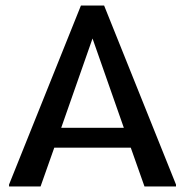

<svg xmlns="http://www.w3.org/2000/svg" viewBox="-20 -670 665 690"><path d="M612.5 0V-6.7L354.2 -650H270.8L12.5 -6.7V0H125.8L175 -139.2H450L499.2 0ZM425 -210.8H200L312.5 -531.7Z"/></svg>

Font: Boon Medium
Style: Regular
Weight: 500
Designer: Sungsit Sawaiwan
Foundry: FontUni
Version: Version 2.0